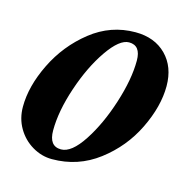

<svg xmlns="http://www.w3.org/2000/svg" viewBox="-74 -500 580 587"><g transform="rotate(15 216.0 -206.5)"><path d="M12 -118Q12 -183 47.5 -255.5Q83 -328 145.5 -377.5Q208 -427 286 -427Q347 -427 383.5 -390Q420 -353 420 -292Q420 -228 385 -156Q350 -84 285.5 -35Q221 14 139 14Q106 14 76.5 -3.5Q47 -21 29.5 -51Q12 -81 12 -118ZM312 -344Q312 -392 275 -392Q245 -392 208 -338.5Q171 -285 145.5 -209Q120 -133 120 -72Q120 -22 158 -22Q191 -22 227 -77Q263 -132 287.5 -208.5Q312 -285 312 -344Z"/></g></svg>

Font: EB Garamond SemiBold
Style: Italic
Weight: 600
Italic angle: -17.2°
Designer: Georg Duffner and Octavio Pardo
Foundry: Georg Duffner
Version: Version 1.000